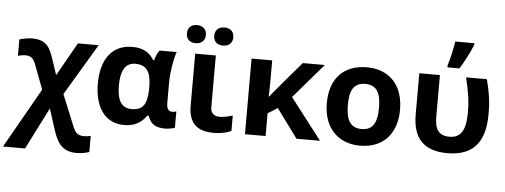

<svg xmlns="http://www.w3.org/2000/svg" viewBox="-84 -969 3632 1381"><g transform="rotate(5 1732.0 -278.0)"><path d="M117 -553C93 -553 63 -548 26 -538V-419C45 -425 64 -428 82 -428C126 -428 143 -401 156 -364L221 -192L-24 240H135L288 -62L339 97C356 148 377 185 403 207C429 229 462 240 503 240C538 240 570 235 598 225V109C581 113 565 115 549 115C503 115 487 94 471 58L376 -174L598 -546H448L312 -305L276 -413C248 -498 222 -553 117 -553Z M768 -270C768 -381 803 -436 873 -436C965 -436 987 -373 987 -272V-266C985 -167 965 -109 875 -109C791 -109 768 -178 768 -270ZM1129 10C1146 10 1186 3 1196 -3V-120C1187 -117 1178 -115 1167 -115C1140 -115 1126 -134 1126 -173V-325C1126 -397 1142 -490 1161 -546H1038C1024 -528 1013 -504 1005 -473H998C966 -525 922 -555 841 -555C686 -555 616 -435 616 -271C616 -114 682 10 830 10C901 10 954 -17 990 -72H1000C1022 -15 1052 10 1129 10Z M1475 10C1525 10 1568 2 1603 -15V-126C1567 -115 1536 -109 1509 -109C1469 -109 1444 -130 1444 -171V-546H1295V-171C1295 -49 1352 10 1475 10ZM1291 -621C1332 -621 1360 -646 1360 -686C1360 -727 1332 -752 1291 -752C1249 -752 1223 -728 1223 -686C1223 -645 1250 -621 1291 -621ZM1489 -621C1530 -621 1558 -646 1558 -686C1558 -728 1531 -752 1489 -752C1448 -752 1420 -729 1420 -686C1420 -644 1448 -621 1489 -621Z M1850 -284H1848L1850 -324L1851 -403V-546H1702V0H1851V-164L1921 -208L2074 0H2244L2016 -296L2231 -546H2072C1998 -459 1923 -373 1850 -284Z M2533 -436C2622 -436 2646 -370 2646 -274C2646 -178 2623 -110 2534 -110C2445 -110 2421 -179 2421 -274C2421 -370 2444 -436 2533 -436ZM2269 -274C2269 -217 2280 -167 2301 -124C2340 -45 2419 10 2532 10C2703 10 2798 -101 2798 -274C2798 -331 2787 -381 2766 -424C2727 -503 2648 -556 2535 -556C2363 -556 2269 -448 2269 -274Z M3435 -296C3435 -395 3424 -457 3401 -546H3251C3265 -487 3274 -439 3279 -404C3284 -369 3286 -335 3286 -300C3286 -191 3265 -110 3169 -110C3088 -110 3062 -158 3062 -244V-546H2913V-249C2913 -77 2993 9 3164 9C3355 9 3435 -100 3435 -296ZM3111 -621V-606H3198C3233 -664 3264 -723 3289 -784V-796H3151C3145 -751 3123 -657 3111 -621Z"/></g></svg>

Font: Passageway
Style: Regular
Weight: 700
Foundry: Ascender Corporation
Version: Version 1.11